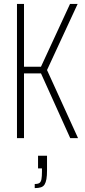

<svg xmlns="http://www.w3.org/2000/svg" viewBox="-20 -708 435 984"><path d="M67 0V-688H103V-366H190L339 -688H378L221 -349L380 0H340L190 -332H103V0ZM158 256V235Q175 235 182.5 229.5Q190 224 192.5 210Q195 196 195 172V155H175V90H221V165Q221 192 218 209.5Q215 227 208.5 237.5Q202 248 189.5 252Q177 256 158 256Z"/></svg>

Font: Saira ExtraCondensed Thin
Style: Regular
Weight: 250
Width: 2
Designer: Hector Gatti with collaboration of the Omnibus-Type team
Foundry: Omnibus-Type
Version: Version 1.101